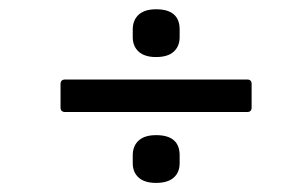

<svg xmlns="http://www.w3.org/2000/svg" viewBox="-20 -509 640 418"><path d="M319.8 -384.8Q294.9 -384.8 282 -396.5Q269 -408.2 269 -428.2V-444.8Q269 -465.3 282 -477.1Q294.9 -488.8 319.8 -488.8Q371.1 -488.8 371.1 -444.8V-428.2Q371.1 -408.2 358.2 -396.5Q345.2 -384.8 319.8 -384.8ZM122.1 -265.1Q111.8 -265.1 111.8 -274.9V-326.2Q111.8 -335.9 122.1 -335.9H518.1Q527.8 -335.9 527.8 -326.2V-274.9Q527.8 -265.1 518.1 -265.1ZM319.8 -110.8Q294.9 -110.8 282 -122.3Q269 -133.8 269 -153.8V-170.9Q269 -191.4 282 -203.1Q294.9 -214.8 319.8 -214.8Q371.1 -214.8 371.1 -170.9V-153.8Q371.1 -133.8 358.2 -122.3Q345.2 -110.8 319.8 -110.8Z"/></svg>

Font: Sofia Sans
Style: Italic
Weight: 400
Italic angle: -9°
Designer: Botio Nikoltchev, Ani Petrova
Foundry: lettersoup
Version: Version 4.100